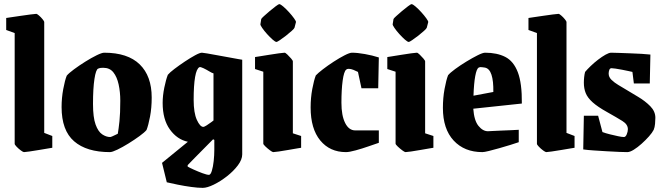

<svg xmlns="http://www.w3.org/2000/svg" viewBox="-20 -725 3206 929"><path d="M96 11Q92 11 81 3Q70 -5 60.5 -15Q51 -25 51 -29V-565L10 -580V-638Q10 -638 30 -641Q50 -644 77.5 -648Q105 -652 127.5 -655Q150 -658 156 -658Q159 -658 168.5 -650Q178 -642 186 -632Q194 -622 194 -619V-82L233 -67V-10Q233 -10 214.5 -7Q196 -4 170 0.5Q144 5 122.5 8Q101 11 96 11Z M512 11Q399 11 338.5 -41.5Q278 -94 278 -207Q278 -251 286 -294Q294 -337 303 -359Q313 -371 338 -389.5Q363 -408 392.5 -426.5Q422 -445 447.5 -457.5Q473 -470 484 -470Q598 -470 656 -413.5Q714 -357 714 -253Q714 -203 706 -161Q698 -119 689 -96Q679 -84 655 -66.5Q631 -49 602 -31Q573 -13 548 -1Q523 11 512 11ZM513 -62Q516 -62 525 -66Q534 -70 542 -74Q550 -78 550 -78Q554 -101 558 -138.5Q562 -176 562 -238Q562 -280 554 -316.5Q546 -353 528.5 -375Q511 -397 480 -397Q474 -397 468 -396.5Q462 -396 455 -393Q444 -389 437 -343Q430 -297 430 -222Q430 -157 442.5 -122.5Q455 -88 474.5 -75Q494 -62 513 -62Z M961 184Q938 184 905 179.5Q872 175 840 168.5Q808 162 787 157L764 63L889 -39Q837 -50 802 -98.5Q767 -147 767 -227Q767 -262 775 -301Q783 -340 792 -363Q801 -374 824 -391.5Q847 -409 874 -427Q901 -445 924 -457.5Q947 -470 957 -470Q962 -470 982 -466.5Q1002 -463 1029.5 -458Q1057 -453 1084.5 -448Q1112 -443 1131 -439.5Q1150 -436 1152 -436V22Q1152 47 1131 75Q1110 103 1078 128Q1046 153 1014 168.5Q982 184 961 184ZM964 -111Q968 -111 980 -118.5Q992 -126 1002.5 -134Q1013 -142 1013 -142V-370Q1007 -371 993 -379.5Q979 -388 964.5 -395Q950 -402 945 -400Q931 -393 924 -352.5Q917 -312 917 -242Q917 -179 932.5 -145Q948 -111 964 -111ZM991 121Q999 121 1005 101.5Q1011 82 1014 54Q1017 26 1017 -1V-48L1011 -51Q994 -34 969.5 -9Q945 16 922 39Q899 62 888 74V81Q896 86 917 95.5Q938 105 959.5 113Q981 121 991 121Z M1244 -633Q1245 -636 1257 -647Q1269 -658 1285 -671.5Q1301 -685 1314.5 -695Q1328 -705 1331 -705Q1337 -705 1350.5 -693.5Q1364 -682 1378.5 -666Q1393 -650 1403 -636Q1413 -622 1412 -618L1405 -591Q1404 -587 1392 -576Q1380 -565 1364 -552.5Q1348 -540 1334.5 -531Q1321 -522 1318 -522Q1312 -522 1299 -533.5Q1286 -545 1272 -560.5Q1258 -576 1248.5 -590Q1239 -604 1240 -608ZM1302 11Q1298 11 1286.5 2.5Q1275 -6 1264.5 -16Q1254 -26 1254 -30V-378L1214 -391V-449Q1214 -449 1233.5 -452Q1253 -455 1280 -459.5Q1307 -464 1329.5 -467Q1352 -470 1357 -470Q1361 -470 1370.5 -461Q1380 -452 1388.5 -442Q1397 -432 1397 -428V-80L1437 -67V-10Q1437 -10 1418.5 -7Q1400 -4 1375 0.5Q1350 5 1329 8Q1308 11 1302 11Z M1654 11Q1576 11 1529.5 -45.5Q1483 -102 1483 -205Q1483 -252 1491 -294.5Q1499 -337 1508 -360Q1518 -371 1542 -389.5Q1566 -408 1594.5 -426.5Q1623 -445 1647.5 -457.5Q1672 -470 1683 -470Q1709 -470 1745.5 -463.5Q1782 -457 1813 -447L1810 -298H1729L1712 -377Q1702 -382 1690 -387Q1678 -392 1667 -392Q1659 -392 1655 -388Q1644 -379 1638 -335Q1632 -291 1632 -228Q1632 -166 1650 -130Q1668 -94 1699 -94H1813V-34Q1795 -28 1763.5 -17Q1732 -6 1701 2.5Q1670 11 1654 11Z M1884 -633Q1885 -636 1897 -647Q1909 -658 1925 -671.5Q1941 -685 1954.5 -695Q1968 -705 1971 -705Q1977 -705 1990.5 -693.5Q2004 -682 2018.5 -666Q2033 -650 2043 -636Q2053 -622 2052 -618L2045 -591Q2044 -587 2032 -576Q2020 -565 2004 -552.5Q1988 -540 1974.5 -531Q1961 -522 1958 -522Q1952 -522 1939 -533.5Q1926 -545 1912 -560.5Q1898 -576 1888.5 -590Q1879 -604 1880 -608ZM1942 11Q1938 11 1926.5 2.5Q1915 -6 1904.5 -16Q1894 -26 1894 -30V-378L1854 -391V-449Q1854 -449 1873.5 -452Q1893 -455 1920 -459.5Q1947 -464 1969.5 -467Q1992 -470 1997 -470Q2001 -470 2010.5 -461Q2020 -452 2028.5 -442Q2037 -432 2037 -428V-80L2077 -67V-10Q2077 -10 2058.5 -7Q2040 -4 2015 0.5Q1990 5 1969 8Q1948 11 1942 11Z M2490 -37Q2476 -32 2450 -24Q2424 -16 2396 -8Q2368 0 2345.5 5.5Q2323 11 2314 11Q2227 11 2175 -45Q2123 -101 2123 -203Q2123 -251 2131 -294.5Q2139 -338 2148 -361Q2158 -373 2182.5 -391Q2207 -409 2236.5 -427Q2266 -445 2291 -457.5Q2316 -470 2327 -470Q2385 -470 2425 -449.5Q2465 -429 2485.5 -375.5Q2506 -322 2505 -224L2270 -199Q2274 -142 2295 -116Q2316 -90 2341 -90Q2342 -90 2359.5 -91Q2377 -92 2402 -93Q2427 -94 2451 -95Q2475 -96 2490 -97ZM2296 -398Q2286 -392 2279.5 -357Q2273 -322 2271 -262L2367 -280Q2368 -333 2358 -363.5Q2348 -394 2326 -398Q2321 -399 2311 -400Q2301 -401 2296 -398Z M2623 11Q2619 11 2608 3Q2597 -5 2587.5 -15Q2578 -25 2578 -29V-565L2537 -580V-638Q2537 -638 2557 -641Q2577 -644 2604.5 -648Q2632 -652 2654.5 -655Q2677 -658 2683 -658Q2686 -658 2695.5 -650Q2705 -642 2713 -632Q2721 -622 2721 -619V-82L2760 -67V-10Q2760 -10 2741.5 -7Q2723 -4 2697 0.5Q2671 5 2649.5 8Q2628 11 2623 11Z M3015 11Q3003 11 2976.5 10Q2950 9 2917.5 7Q2885 5 2854 3Q2823 1 2802 -2L2805 -165H2874L2895 -86Q2911 -80 2931.5 -75Q2952 -70 2970.5 -66Q2989 -62 2999 -62Q3007 -62 3012.5 -75Q3018 -88 3018 -100Q3018 -123 2991.5 -139.5Q2965 -156 2917 -183Q2872 -208 2847.5 -230Q2823 -252 2814 -274.5Q2805 -297 2805 -325Q2805 -338 2806.5 -352Q2808 -366 2811 -377Q2821 -389 2837.5 -405Q2854 -421 2873.5 -436Q2893 -451 2910 -460.5Q2927 -470 2937 -470Q2950 -470 2975 -469Q3000 -468 3029 -467Q3058 -466 3084.5 -464.5Q3111 -463 3127 -461L3124 -321H3047L3040 -377Q3036 -378 3022 -381Q3008 -384 2990.5 -387.5Q2973 -391 2958.5 -393Q2944 -395 2939 -395Q2931 -395 2928 -386.5Q2925 -378 2925 -369Q2925 -352 2939 -338.5Q2953 -325 2971.5 -314Q2990 -303 3005 -294Q3033 -277 3067.5 -256.5Q3102 -236 3126.5 -211Q3151 -186 3151 -155Q3151 -143 3149.5 -126Q3148 -109 3143 -97Q3136 -83 3120 -65Q3104 -47 3084.5 -29.5Q3065 -12 3046.5 -0.5Q3028 11 3015 11Z"/></svg>

Font: Grenze Gotisch ExtraBold
Style: Regular
Weight: 800
Designer: Renata Polastri
Foundry: Omnibus-Type
Version: Version 1.001